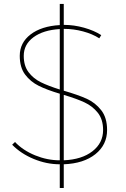

<svg xmlns="http://www.w3.org/2000/svg" viewBox="-20 -824 633 963"><path d="M517.1 -171.9Q517.1 -97.7 458.5 -50.8Q399.9 -3.9 299.8 0V119.1H279.8V0Q213.9 0 149.4 -26.6Q85 -53.2 41 -98.1L55.2 -111.8Q95.2 -69.8 156 -44.9Q216.8 -20 279.8 -20V-354Q215.8 -373 174.3 -393.6Q132.8 -414.1 106 -450Q79.1 -485.8 79.1 -543.9Q79.1 -609.9 133.5 -651.4Q188 -692.9 279.8 -698.2V-804.2H299.8V-699.2H301.8Q350.6 -699.2 401.4 -685.1Q452.1 -670.9 487.8 -647.9L478 -631.8Q443.8 -653.8 396.5 -666.5Q349.1 -679.2 301.8 -679.2H299.8V-369.1Q372.1 -348.1 415 -328.6Q458 -309.1 487.5 -271.5Q517.1 -233.9 517.1 -171.9ZM279.8 -375V-678.2Q196.8 -673.3 147.9 -637.2Q99.1 -601.1 99.1 -543.9Q99.1 -494.1 123 -462.2Q147 -430.2 184.6 -411.6Q222.2 -393.1 279.8 -375ZM299.8 -348.1V-20Q390.6 -23.9 443.8 -65.4Q497.1 -106.9 497.1 -171.9Q497.1 -225.1 470.5 -258.5Q443.8 -292 403.8 -310.5Q363.8 -329.1 299.8 -348.1Z"/></svg>

Font: Montserrat
Style: Thin
Weight: 250
Designer: Julieta Ulanovsky
Foundry: Julieta Ulanovsky
Version: Version 1.000;PS 002.000;hotconv 1.0.70;makeotf.lib2.5.58329